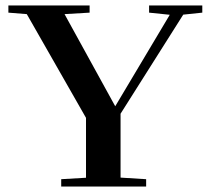

<svg xmlns="http://www.w3.org/2000/svg" viewBox="-20 -683 771 703"><path d="M204.1 0V-26.9L294.9 -32.2V-251.5L78.1 -631.3L10.7 -636.7V-663.1H308.1V-636.7L216.3 -631.3L401.9 -293.9L601.6 -628.9L525.9 -636.7V-663.1H720.7V-636.7L650.9 -629.4L421.4 -266.6V-32.7L515.1 -26.9V0Z"/></svg>

Font: Elstob 18pt SemiBold
Style: Regular
Weight: 600
Designer: Peter S. Baker
Version: Version 1.015